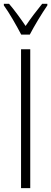

<svg xmlns="http://www.w3.org/2000/svg" viewBox="-32 -967 264 987"><path d="M76.2 0V-713.9H123.5V0ZM77.1 -789.1Q58.6 -824.7 33.2 -868.2Q7.8 -911.6 -12.2 -939V-947.3H14.6Q33.7 -925.3 56.6 -894.3Q79.6 -863.3 99.6 -833.5Q121.1 -865.2 140.1 -890.4Q159.2 -915.5 184.6 -947.3H211.4V-939Q189.5 -907.2 164.3 -865.5Q139.2 -823.7 121.1 -789.1Z"/></svg>

Font: Open Sans Condensed Light
Style: Regular
Weight: 300
Width: 3
Designer: Monotype Design Team
Foundry: Monotype Imaging Inc.
Version: Version 3.003; ttfautohint (v1.8.4)